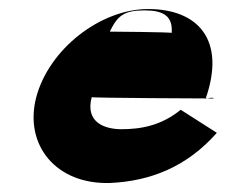

<svg xmlns="http://www.w3.org/2000/svg" viewBox="-20 -415 554 425"><path d="M453 -197C452 -202 429 -194 435 -196C481 -327 418 -395 308 -395C202 -395 88 -306 60 -199C33 -93 105 -6 224 -10C312 -14 393 -45 460 -121L380 -172C337 -137 292 -129 249 -129C213 -129 168 -143 183 -200C180 -198 453 -197 453 -197ZM223 -345C240 -380 254 -392 300 -392C341 -392 363 -380 360 -342C363 -344 223 -345 223 -345Z"/></svg>

Font: Drag You Down
Style: Regular
Weight: 400
Designer: Robert Jablonski
Foundry: Cannot Into Space Fonts
Version: Version 0.97